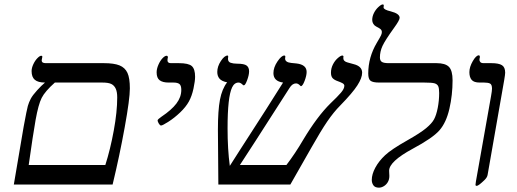

<svg xmlns="http://www.w3.org/2000/svg" viewBox="-20 -841 2358 875"><path d="M571.8 -438Q571.8 -390.1 548.3 -260.7Q524.9 -131.3 493.2 0H43L87.9 -264.2Q102.1 -341.3 106.9 -358.2Q111.8 -375 120.1 -390.9Q128.4 -406.7 148.9 -429.2Q169.4 -451.7 185.1 -464.8Q153.3 -464.8 138.7 -477.3Q124 -489.7 124 -517.1Q124 -531.2 131.8 -548.1Q139.6 -564.9 150.4 -575.9Q161.1 -586.9 168 -586.9Q172.9 -586.9 172.9 -582L169.9 -565.9Q169.9 -553.2 188 -553.2H453.1Q499.5 -553.2 524.7 -543Q549.8 -532.7 560.8 -509Q571.8 -485.4 571.8 -438ZM460 -88.9Q482.9 -160.6 498.5 -246.1Q514.2 -331.5 514.2 -397Q514.2 -421.9 507.6 -436.5Q501 -451.2 487.8 -458Q474.6 -464.8 445.8 -464.8H230Q185.1 -424.8 169.9 -394.8Q154.8 -364.7 142.3 -294.9Q129.9 -225.1 110.8 -88.9Z M748 -464.8Q721.7 -464.8 707.8 -475.1Q693.8 -485.4 693.8 -511.2Q693.8 -527.3 701.9 -545.9Q710 -564.5 720.7 -575.7Q731.4 -586.9 739.3 -586.9Q745.1 -586.9 745.1 -579.1Q743.2 -573.2 743.2 -565.9Q743.2 -553.2 758.8 -553.2H794.9Q839.4 -553.2 854.2 -539.8Q869.1 -526.4 869.1 -491.2Q869.1 -471.7 861.8 -437.5Q854.5 -403.3 840.8 -378.4Q827.1 -353.5 801 -328.6Q774.9 -303.7 747.8 -286.4Q720.7 -269 713.9 -269Q709 -269 703.6 -278.1Q698.2 -287.1 698.2 -293Q699.7 -297.9 715.8 -309.1Q761.7 -339.8 783.9 -369.1Q806.2 -398.4 806.2 -431.2Q806.2 -451.2 797.9 -458Q789.6 -464.8 770 -464.8Z M1270 -464.8Q1226.1 -470.7 1226.1 -507.8Q1226.1 -533.7 1244.4 -560.8Q1262.7 -587.9 1275.4 -587.9Q1280.3 -587.9 1280.3 -583L1279.3 -574.2Q1279.3 -557.1 1307.1 -554.2L1331.1 -551.8Q1377.4 -546.4 1377.4 -513.2Q1377.4 -496.6 1368.2 -472.4Q1358.9 -448.2 1351.1 -448.2L1348.6 -450.2Q1338.9 -460.9 1329.1 -460.9Q1312 -460.9 1299.3 -439.9L1143.6 -197.3L1073.2 -88.9H1285.2Q1325.7 -142.1 1361.3 -203.1Q1425.3 -310.1 1486.3 -370.1Q1518.1 -400.4 1533.7 -418.5Q1549.3 -436.5 1549.3 -450.2Q1549.3 -457.5 1539.8 -462.4Q1530.3 -467.3 1519 -471.2Q1503.4 -476.6 1495.8 -484.9Q1488.3 -493.2 1488.3 -509.8Q1488.3 -529.3 1497.1 -546.9Q1505.9 -564.5 1519.3 -576.2Q1532.7 -587.9 1540 -587.9Q1545.4 -587.9 1545.4 -582L1544.4 -577.1Q1544.4 -561 1564.5 -556.2L1591.3 -548.8Q1630.4 -539.1 1630.4 -509.8Q1630.4 -485.8 1608.6 -451.9Q1586.9 -418 1530.3 -359.9Q1501 -330.6 1471.4 -287.4Q1441.9 -244.1 1399.4 -168.9L1303.2 0H975.1L973.1 -250Q973.1 -337.9 982.4 -386.7Q991.7 -435.5 1015.1 -465.8Q990.2 -470.7 980.2 -482.7Q970.2 -494.6 970.2 -513.2Q970.2 -538.1 986.6 -563Q1002.9 -587.9 1017.1 -587.9Q1020 -587.9 1020 -583L1019 -573.2Q1019 -559.1 1031.2 -554.9Q1043.5 -550.8 1060.1 -550.8Q1092.8 -550.8 1104 -542.2Q1115.2 -533.7 1115.2 -516.1Q1115.2 -499.5 1106.4 -475.8Q1097.7 -452.1 1091.3 -452.1Q1088.9 -452.1 1086.9 -454.1Q1076.2 -464.8 1067.4 -464.8Q1048.3 -464.8 1037.8 -442.9Q1027.3 -420.9 1022.2 -374.5Q1017.1 -328.1 1017.1 -255.9Q1017.1 -160.6 1027.3 -85L1076.2 -161.6Q1209 -366.7 1270 -464.8Z M1708 -464.8Q1679.2 -464.8 1668.7 -472.9Q1658.2 -481 1658.2 -505.9Q1658.2 -580.1 1697.3 -646Q1713.4 -672.9 1716.8 -680.7Q1720.2 -688.5 1720.2 -694.8Q1720.2 -703.1 1714.1 -708.3Q1708 -713.4 1694.3 -720.2Q1686.5 -724.1 1681.4 -732.2Q1676.3 -740.2 1676.3 -750Q1676.3 -766.1 1684.1 -781.7Q1691.9 -797.4 1704.6 -809.1Q1717.3 -820.8 1724.1 -820.8Q1729 -820.8 1729 -815.9L1728 -807.1Q1728 -796.9 1761.2 -789.1Q1801.3 -778.8 1801.3 -759.8Q1801.3 -749 1776.4 -714.8Q1734.9 -657.2 1723.1 -631.6Q1711.4 -606 1711.4 -579.1Q1711.4 -564.9 1720 -559.1Q1728.5 -553.2 1751.5 -553.2H1969.2Q2009.3 -553.2 2025.9 -536.4Q2042.5 -519.5 2042.5 -475.1Q2042.5 -408.2 2028.1 -345.5Q2013.7 -282.7 1982.9 -247.3Q1952.1 -211.9 1860.8 -163.1Q1753.4 -105 1753.4 -63L1754.4 -39.1Q1754.4 -23.4 1747.6 -11.5Q1740.7 0.5 1729.5 7.3Q1718.3 14.2 1707 14.2Q1689 14.2 1681.6 3.4Q1674.3 -7.3 1674.3 -21Q1674.3 -46.9 1690.4 -76.9Q1706.5 -106.9 1734.9 -133.5Q1763.2 -160.2 1835.9 -201.2Q1895.5 -234.9 1921.6 -256.6Q1947.8 -278.3 1958 -297.1Q1968.3 -315.9 1974.9 -349.4Q1981.4 -382.8 1981.4 -417Q1981.4 -438.5 1977.1 -448Q1972.7 -457.5 1960.7 -461.2Q1948.7 -464.8 1913.1 -464.8Z M2222.2 -437Q2222.2 -455.6 2213.4 -460.2Q2204.6 -464.8 2186 -464.8H2166Q2139.6 -464.8 2129.4 -477.1Q2119.1 -489.3 2119.1 -512.2Q2119.1 -535.6 2134.5 -562.3Q2149.9 -588.9 2162.1 -588.9Q2167 -588.9 2167 -580.1Q2165 -574.2 2165 -567.9Q2165 -563.5 2168.9 -558.3Q2172.9 -553.2 2184.1 -553.2H2219.2Q2252.9 -553.2 2267.6 -543.9Q2282.2 -534.7 2282.2 -509.8Q2282.2 -502.4 2277.8 -476.1L2202.1 -43.9Q2200.2 -32.2 2187.5 -20Q2174.8 -7.8 2166 -1Q2157.2 5.9 2151.9 5.9Q2147 5.9 2147 1L2148.9 -14.2L2217.8 -402.8Q2222.2 -427.2 2222.2 -437Z"/></svg>

Font: Tinos
Style: Italic
Weight: 400
Italic angle: -16.333°
Designer: Steve Matteson
Foundry: Monotype Imaging Inc.
Version: Version 1.32